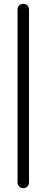

<svg xmlns="http://www.w3.org/2000/svg" viewBox="-20 -805 245 1006"><path d="M132 151Q132 163 123.5 172Q115 181 102 181Q89 181 80.5 172Q72 163 72 151V-755Q72 -768 80.5 -776.5Q89 -785 103 -785Q116 -785 124 -776.5Q132 -768 132 -755Z"/></svg>

Font: Quicksand Light
Style: Regular
Weight: 400
Version: Version 3.004